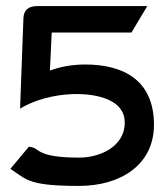

<svg xmlns="http://www.w3.org/2000/svg" viewBox="-20 -600 547 631"><path d="M14 -45 23 -39C69 -8 81 11 240 11C376 11 486 -58 486 -190C486 -334 389 -388 260 -388C215 -388 176 -380 144 -368L150 -493H412L464 -580H103C73 -580 58 -567 57 -540L46 -243L62 -252C166 -306 330 -305 376 -242C385 -230 390 -215 390 -197C390 -119 310 -82 240 -82C97 -82 111 -114 80 -117L75 -118Z"/></svg>

Font: Charger Pro
Style: ExBdSuExt
Weight: 400
Designer: Jasper
Foundry: Cannot Into Space Fonts
Version: Version 1.09